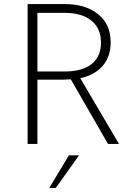

<svg xmlns="http://www.w3.org/2000/svg" viewBox="-20 -710 656 947"><path d="M116.2 0V-689.9H299.3Q401.9 -689.9 463.9 -640.1Q525.9 -590.3 525.9 -501Q525.9 -430.7 486.3 -385Q446.8 -339.4 376 -324.2L566.9 0H512.7L329.1 -318.8Q299.8 -316.9 280.8 -316.9H164.6V0ZM164.6 -357.4H303.2Q387.7 -358.4 432.9 -395Q478 -431.6 478 -500.5Q478 -569.8 430.9 -608.2Q383.8 -646.5 299.8 -646.5H164.6ZM223.1 216.8 319.8 56.2H369.6L255.4 216.8Z"/></svg>

Font: HK Grotesk Light Legacy
Style: Regular
Weight: 300
Designer: Alfredo Marco Pradil
Foundry: Hanken Design Co.
Version: Version 2.022;PS 002.022;hotconv 1.0.88;makeotf.lib2.5.64775